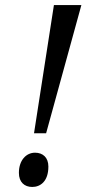

<svg xmlns="http://www.w3.org/2000/svg" viewBox="-20 -734 343 762"><path d="M115 -205H163L303 -714H194ZM108 8C140 8 172 -14 172 -73C172 -109 150 -128 119 -128C84 -128 55 -98 55 -48C55 -11 77 8 108 8Z"/></svg>

Font: Noto Serif Tamil Condensed
Style: Italic
Weight: 400
Width: 3
Italic angle: -12°
Designer: Indian Type Foundry, Tom Grace, and the Monotype Design Team
Foundry: Monotype Imaging Inc.
Version: Version 2.003